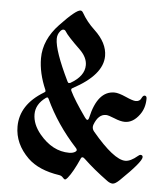

<svg xmlns="http://www.w3.org/2000/svg" viewBox="-51 -735 693 791"><g transform="rotate(5 295.5 -339.5)"><path d="M33.2 -190.4Q33.2 -281.2 129.9 -339.4Q135.3 -342.3 135.3 -345.5Q135.3 -348.6 134.3 -350.6Q105 -418 105 -479Q105 -556.2 168 -622.1Q231.4 -689 250 -689Q256.3 -689 260.7 -681.6Q281.7 -644.5 314.5 -614.3Q367.2 -564.9 367.2 -511.2Q367.2 -432.6 245.1 -367.7Q240.2 -365.2 240.2 -361.8Q240.2 -358.4 241.7 -355.5Q259.3 -318.8 306.6 -252Q313 -242.7 317.4 -242.7Q321.8 -242.7 324.2 -252.9Q349.1 -364.7 418.9 -364.7Q436 -364.7 466.6 -351.1Q497.1 -337.4 508.8 -337.4Q525.4 -337.4 531.2 -350.1Q537.1 -362.8 543.5 -362.8Q552.7 -362.8 552.7 -351.1Q552.7 -312 532.2 -284.2Q505.9 -248 471.7 -248Q453.6 -248 428 -258.8Q402.3 -269.5 392.1 -269.5Q360.8 -269.5 344.2 -225.6Q342.3 -220.2 342.3 -215.3Q342.3 -205.6 349.6 -196.8Q440.4 -88.4 487.8 -88.4Q509.3 -88.4 538.1 -112.8Q544.4 -118.2 547.9 -118.2Q557.6 -118.2 557.6 -109.4Q557.6 -89.8 472.7 -7.8Q454.6 9.8 444.1 9.8Q433.6 9.8 421.4 1Q361.8 -42.5 321.3 -81.5Q315.4 -87.4 310.8 -87.4Q306.2 -87.4 303.7 -80.6Q278.8 -24.4 257.8 1.5Q251 9.8 247.1 9.8Q243.2 9.8 237.3 2.7Q231.4 -4.4 221.7 -5.9Q136.2 -18.6 90.8 -62.5Q33.2 -119.1 33.2 -190.4ZM131.3 -166Q185.1 -101.1 254.4 -101.1Q268.6 -101.1 278.8 -106.9Q284.7 -110.8 284.7 -115Q284.7 -119.1 280.3 -123.5Q197.8 -213.4 150.9 -314.9Q148.4 -320.3 145.5 -320.3Q142.6 -320.3 139.2 -317.9Q98.6 -288.6 98.6 -247.1Q98.6 -205.6 131.3 -166ZM162.6 -564.5Q162.6 -515.6 222.2 -393.1Q225.1 -387.2 228.3 -387.2Q231.4 -387.2 233.9 -388.2Q291.5 -420.9 291.5 -466.8Q291.5 -499.5 259.3 -530.3Q207.5 -580.1 197.3 -597.7Q193.4 -604.5 186.8 -604.5Q180.2 -604.5 173.3 -595.7Q162.6 -582.5 162.6 -564.5Z"/></g></svg>

Font: UnifrakturMaguntia20
Style: Book
Weight: 400
Designer: j. 'mach' wust, Gerrit Ansmann, Georg Duffner, based on a font by Peter Wiegel, original typeface by Carl Albert Fahrenw
Version: Version 2017-03-19